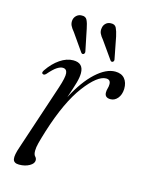

<svg xmlns="http://www.w3.org/2000/svg" viewBox="-99 -676 566 745"><g transform="rotate(15 184.5 -303.0)"><path d="M50 -355Q41 -357.5 49.5 -370.5Q70.5 -401.5 97 -419.5Q123.5 -437.5 150 -437.5Q191 -437.5 191 -396.5Q191 -380.5 184.8 -358Q178.5 -335.5 164 -293.5Q200.5 -363 241.2 -400.2Q282 -437.5 318.5 -437.5Q343.5 -437.5 356.5 -422.2Q369.5 -407 369 -381Q368 -357.5 356 -343.2Q344 -329 327.5 -329Q304 -329 304 -350Q304 -359 306.5 -366.8Q309 -374.5 309 -384Q309 -402.5 291 -402.5Q256.5 -402.5 206.8 -336.8Q157 -271 117 -144.5Q106.5 -110.5 101.8 -92.2Q97 -74 97 -60.5Q97 -45 103 -39Q109 -33 109 -24.5Q109 -11.5 91.8 -1.8Q74.5 8 50.5 8Q29 8 26 -7.5Q23 -23 35.5 -58.5L122.5 -320.5Q137.5 -365.5 135.5 -382.2Q133.5 -399 117.5 -399Q107.5 -399 94.5 -390.5Q81.5 -382 61.5 -359Q54.5 -352.5 50 -355ZM168 -569.5 185.5 -484Q187.5 -476.5 182.5 -472Q176.5 -468 171.5 -474.5L123 -544Q113.5 -555 108.5 -565.2Q103.5 -575.5 105.5 -588Q107.5 -599 116 -606.5Q124.5 -614 136 -614Q152 -615 158 -602.8Q164 -590.5 168 -569.5ZM286 -569.5 302.5 -484.5Q305 -476 299.5 -472Q293.5 -468.5 289 -474.5L240 -544Q230.5 -555 225.8 -565Q221 -575 223.5 -587.5Q225 -598.5 233.2 -606.2Q241.5 -614 253.5 -614Q269.5 -615 275.5 -602.8Q281.5 -590.5 286 -569.5Z"/></g></svg>

Font: Fraunces 144pt S050 Light
Style: Italic
Weight: 300
Italic angle: -16°
Version: Version 1.000; ttfautohint (v1.8.3)